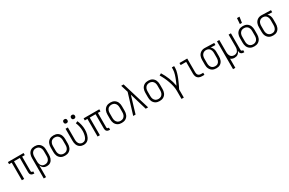

<svg xmlns="http://www.w3.org/2000/svg" viewBox="200 -2465 6600 4392"><g transform="rotate(-30 3500.0 -268.5)"><path d="M424 8Q405 8 386.5 3Q368 -2 353.5 -15Q339 -28 333 -46.5Q327 -65 327 -84V-465H173V0H112V-465H43V-520H457V-465H388V-84Q388 -76 390 -69Q392 -62 397 -57Q402 -52 409.5 -49.5Q417 -47 424 -47H438V8Z M566 215V-320Q566 -346 570 -372.5Q574 -399 584 -423.5Q594 -448 610.5 -468.5Q627 -489 649.5 -503Q672 -517 698 -522.5Q724 -528 751 -528Q778 -528 804.5 -522.5Q831 -517 854 -503.5Q877 -490 894.5 -469.5Q912 -449 923 -424.5Q934 -400 938 -373.5Q942 -347 942 -320V-200Q942 -175 938.5 -149.5Q935 -124 926.5 -100.5Q918 -77 903.5 -56Q889 -35 868.5 -20Q848 -5 823.5 1.5Q799 8 773 8Q749 8 725.5 2Q702 -4 682.5 -18.5Q663 -33 649 -53Q635 -73 627 -96V215ZM751 -47Q770 -47 788.5 -51.5Q807 -56 823 -66.5Q839 -77 850.5 -92.5Q862 -108 869 -125.5Q876 -143 878.5 -162Q881 -181 881 -200V-320Q881 -339 878.5 -358Q876 -377 869 -394.5Q862 -412 850.5 -427.5Q839 -443 823 -453.5Q807 -464 788.5 -468.5Q770 -473 751 -473Q732 -473 714 -468.5Q696 -464 680.5 -453Q665 -442 654.5 -426.5Q644 -411 638 -393.5Q632 -376 629.5 -357.5Q627 -339 627 -320V-200Q627 -181 629.5 -162.5Q632 -144 638 -126.5Q644 -109 654.5 -93.5Q665 -78 680.5 -67Q696 -56 714 -51.5Q732 -47 751 -47Z M1250 8Q1223 8 1196.5 2.5Q1170 -3 1147 -16.5Q1124 -30 1106 -50.5Q1088 -71 1077.5 -95.5Q1067 -120 1062.5 -146.5Q1058 -173 1058 -200V-320Q1058 -347 1062.5 -373.5Q1067 -400 1077.5 -424.5Q1088 -449 1106 -469.5Q1124 -490 1147 -503.5Q1170 -517 1196.5 -522.5Q1223 -528 1250 -528Q1277 -528 1303.5 -522.5Q1330 -517 1353 -503.5Q1376 -490 1394 -469.5Q1412 -449 1422.5 -424.5Q1433 -400 1437.5 -373.5Q1442 -347 1442 -320V-200Q1442 -173 1437.5 -146.5Q1433 -120 1422.5 -95.5Q1412 -71 1394 -50.5Q1376 -30 1353 -16.5Q1330 -3 1303.5 2.5Q1277 8 1250 8ZM1250 -47Q1269 -47 1288 -51.5Q1307 -56 1323 -66.5Q1339 -77 1350.5 -92.5Q1362 -108 1369 -125.5Q1376 -143 1378.5 -162Q1381 -181 1381 -200V-320Q1381 -339 1378.5 -358Q1376 -377 1369 -394.5Q1362 -412 1350.5 -427.5Q1339 -443 1323 -453.5Q1307 -464 1288 -468.5Q1269 -473 1250 -473Q1231 -473 1212 -468.5Q1193 -464 1177 -453.5Q1161 -443 1149.5 -427.5Q1138 -412 1131 -394.5Q1124 -377 1121.5 -358Q1119 -339 1119 -320V-200Q1119 -181 1121.5 -162Q1124 -143 1131 -125.5Q1138 -108 1149.5 -92.5Q1161 -77 1177 -66.5Q1193 -56 1212 -51.5Q1231 -47 1250 -47Z M1746 8Q1720 8 1694.5 1.5Q1669 -5 1647 -19Q1625 -33 1609 -53.5Q1593 -74 1583.5 -98Q1574 -122 1570 -148Q1566 -174 1566 -200V-520H1627V-200Q1627 -182 1629 -164Q1631 -146 1637 -128.5Q1643 -111 1653 -95.5Q1663 -80 1677.5 -69Q1692 -58 1709.5 -52.5Q1727 -47 1745 -47Q1764 -47 1782.5 -53Q1801 -59 1815.5 -72Q1830 -85 1839.5 -101.5Q1849 -118 1856 -135.5Q1863 -153 1867.5 -172Q1872 -191 1875 -209.5Q1878 -228 1879.5 -247Q1881 -266 1881 -285Q1881 -344 1868.5 -401Q1856 -458 1833 -511L1888 -534Q1914 -475 1928 -412Q1942 -349 1942 -285Q1942 -252 1938 -219Q1934 -186 1925.5 -154.5Q1917 -123 1902.5 -93Q1888 -63 1865 -39Q1842 -15 1810.5 -3.5Q1779 8 1746 8ZM1850 -618Q1839 -618 1829 -621Q1819 -624 1811.5 -631.5Q1804 -639 1801 -649Q1798 -659 1798 -670Q1798 -681 1801 -691Q1804 -701 1811.5 -708.5Q1819 -716 1829 -719Q1839 -722 1850 -722Q1861 -722 1871 -719Q1881 -716 1888.5 -708.5Q1896 -701 1899 -691Q1902 -681 1902 -670Q1902 -659 1899 -649Q1896 -639 1888.5 -631.5Q1881 -624 1871 -621Q1861 -618 1850 -618ZM1650 -618Q1639 -618 1629 -621Q1619 -624 1611.5 -631.5Q1604 -639 1601 -649Q1598 -659 1598 -670Q1598 -681 1601 -691Q1604 -701 1611.5 -708.5Q1619 -716 1629 -719Q1639 -722 1650 -722Q1661 -722 1671 -719Q1681 -716 1688.5 -708.5Q1696 -701 1699 -691Q1702 -681 1702 -670Q1702 -659 1699 -649Q1696 -639 1688.5 -631.5Q1681 -624 1671 -621Q1661 -618 1650 -618Z M2424 8Q2405 8 2386.5 3Q2368 -2 2353.5 -15Q2339 -28 2333 -46.5Q2327 -65 2327 -84V-465H2173V0H2112V-465H2043V-520H2457V-465H2388V-84Q2388 -76 2390 -69Q2392 -62 2397 -57Q2402 -52 2409.5 -49.5Q2417 -47 2424 -47H2438V8Z M2750 8Q2723 8 2696.5 2.5Q2670 -3 2647 -16.5Q2624 -30 2606 -50.5Q2588 -71 2577.5 -95.5Q2567 -120 2562.5 -146.5Q2558 -173 2558 -200V-320Q2558 -347 2562.5 -373.5Q2567 -400 2577.5 -424.5Q2588 -449 2606 -469.5Q2624 -490 2647 -503.5Q2670 -517 2696.5 -522.5Q2723 -528 2750 -528Q2777 -528 2803.5 -522.5Q2830 -517 2853 -503.5Q2876 -490 2894 -469.5Q2912 -449 2922.5 -424.5Q2933 -400 2937.5 -373.5Q2942 -347 2942 -320V-200Q2942 -173 2937.5 -146.5Q2933 -120 2922.5 -95.5Q2912 -71 2894 -50.5Q2876 -30 2853 -16.5Q2830 -3 2803.5 2.5Q2777 8 2750 8ZM2750 -47Q2769 -47 2788 -51.5Q2807 -56 2823 -66.5Q2839 -77 2850.5 -92.5Q2862 -108 2869 -125.5Q2876 -143 2878.5 -162Q2881 -181 2881 -200V-320Q2881 -339 2878.5 -358Q2876 -377 2869 -394.5Q2862 -412 2850.5 -427.5Q2839 -443 2823 -453.5Q2807 -464 2788 -468.5Q2769 -473 2750 -473Q2731 -473 2712 -468.5Q2693 -464 2677 -453.5Q2661 -443 2649.5 -427.5Q2638 -412 2631 -394.5Q2624 -377 2621.5 -358Q2619 -339 2619 -320V-200Q2619 -181 2621.5 -162Q2624 -143 2631 -125.5Q2638 -108 2649.5 -92.5Q2661 -77 2677 -66.5Q2693 -56 2712 -51.5Q2731 -47 2750 -47Z M3053 0 3219 -543 3193 -628Q3185 -655 3176.5 -681.5Q3168 -708 3160 -735H3223L3257 -624L3447 0H3384L3250 -449L3116 0Z M3750 8Q3723 8 3696.5 2.5Q3670 -3 3647 -16.5Q3624 -30 3606 -50.5Q3588 -71 3577.5 -95.5Q3567 -120 3562.5 -146.5Q3558 -173 3558 -200V-320Q3558 -347 3562.5 -373.5Q3567 -400 3577.5 -424.5Q3588 -449 3606 -469.5Q3624 -490 3647 -503.5Q3670 -517 3696.5 -522.5Q3723 -528 3750 -528Q3777 -528 3803.5 -522.5Q3830 -517 3853 -503.5Q3876 -490 3894 -469.5Q3912 -449 3922.5 -424.5Q3933 -400 3937.5 -373.5Q3942 -347 3942 -320V-200Q3942 -173 3937.5 -146.5Q3933 -120 3922.5 -95.5Q3912 -71 3894 -50.5Q3876 -30 3853 -16.5Q3830 -3 3803.5 2.5Q3777 8 3750 8ZM3750 -47Q3769 -47 3788 -51.5Q3807 -56 3823 -66.5Q3839 -77 3850.5 -92.5Q3862 -108 3869 -125.5Q3876 -143 3878.5 -162Q3881 -181 3881 -200V-320Q3881 -339 3878.5 -358Q3876 -377 3869 -394.5Q3862 -412 3850.5 -427.5Q3839 -443 3823 -453.5Q3807 -464 3788 -468.5Q3769 -473 3750 -473Q3731 -473 3712 -468.5Q3693 -464 3677 -453.5Q3661 -443 3649.5 -427.5Q3638 -412 3631 -394.5Q3624 -377 3621.5 -358Q3619 -339 3619 -320V-200Q3619 -181 3621.5 -162Q3624 -143 3631 -125.5Q3638 -108 3649.5 -92.5Q3661 -77 3677 -66.5Q3693 -56 3712 -51.5Q3731 -47 3750 -47Z M4205 215V0Q4205 -66 4190 -131.5Q4175 -197 4153 -259.5Q4131 -322 4102.5 -382Q4074 -442 4039 -499L4091 -528Q4151 -431 4193.5 -324Q4236 -217 4256 -104Q4270 -133 4283 -162.5Q4296 -192 4308 -221.5Q4320 -251 4331 -281Q4342 -311 4351 -342Q4360 -373 4366.5 -404.5Q4373 -436 4373 -468V-520H4434V-468Q4434 -437 4427.5 -406Q4421 -375 4412.5 -345Q4404 -315 4393.5 -285.5Q4383 -256 4371 -227Q4359 -198 4346.5 -169.5Q4334 -141 4321 -112.5Q4308 -84 4294 -56Q4280 -28 4266 0V215Z M4874 0Q4854 0 4833 -3.5Q4812 -7 4793.5 -16Q4775 -25 4760 -40Q4745 -55 4736 -74Q4727 -93 4723.5 -113.5Q4720 -134 4720 -155V-465H4575V-520H4780V-155Q4780 -135 4785.5 -116Q4791 -97 4804 -82.5Q4817 -68 4836 -61.5Q4855 -55 4874 -55H4934V0Z M5249 8Q5222 8 5195.5 2.5Q5169 -3 5146 -16.5Q5123 -30 5105.5 -50.5Q5088 -71 5077 -95.5Q5066 -120 5062 -146.5Q5058 -173 5058 -200V-320Q5058 -346 5062 -371.5Q5066 -397 5075.5 -420.5Q5085 -444 5101.5 -464.5Q5118 -485 5139.5 -499Q5161 -513 5186 -520.5Q5211 -528 5236 -528H5250L5493 -520V-465L5367 -469Q5385 -457 5398 -440Q5411 -423 5419 -403Q5427 -383 5430.5 -362Q5434 -341 5434 -320V-200Q5434 -174 5430 -147.5Q5426 -121 5416 -96.5Q5406 -72 5389.5 -51.5Q5373 -31 5350.5 -17Q5328 -3 5302 2.5Q5276 8 5249 8ZM5249 -47Q5268 -47 5286 -51.5Q5304 -56 5319.5 -67Q5335 -78 5345.5 -93.5Q5356 -109 5362 -126.5Q5368 -144 5370.5 -162.5Q5373 -181 5373 -200V-320Q5373 -338 5371 -355.5Q5369 -373 5363.5 -389.5Q5358 -406 5348.5 -421.5Q5339 -437 5325.5 -448Q5312 -459 5295 -465Q5278 -471 5261 -472L5250 -473H5241Q5223 -473 5205 -467Q5187 -461 5172.5 -450.5Q5158 -440 5147 -424.5Q5136 -409 5130 -392Q5124 -375 5121.5 -356.5Q5119 -338 5119 -320V-200Q5119 -181 5121.5 -162Q5124 -143 5131 -125.5Q5138 -108 5149.5 -92.5Q5161 -77 5177 -66.5Q5193 -56 5211.5 -51.5Q5230 -47 5249 -47Z M5566 215V-520H5627V-200Q5627 -181 5629.5 -163Q5632 -145 5638 -127.5Q5644 -110 5654.5 -94Q5665 -78 5680 -67.5Q5695 -57 5713 -52Q5731 -47 5750 -47Q5769 -47 5787 -52Q5805 -57 5820 -67.5Q5835 -78 5845.5 -94Q5856 -110 5862 -127.5Q5868 -145 5870.5 -163Q5873 -181 5873 -200V-520H5934V-84Q5934 -76 5936 -69Q5938 -62 5943 -57Q5948 -52 5955.5 -49.5Q5963 -47 5970 -47H5984V8H5970Q5951 8 5932.5 3Q5914 -2 5899.5 -15Q5885 -28 5879 -46.5Q5873 -65 5873 -84V-96Q5865 -73 5851 -53Q5837 -33 5818 -18.5Q5799 -4 5775 2Q5751 8 5727 8Q5700 8 5673.5 -0.5Q5647 -9 5627 -27V215Z M6250 8Q6223 8 6196.5 2.5Q6170 -3 6147 -16.5Q6124 -30 6106 -50.5Q6088 -71 6077.5 -95.5Q6067 -120 6062.5 -146.5Q6058 -173 6058 -200V-320Q6058 -347 6062.5 -373.5Q6067 -400 6077.5 -424.5Q6088 -449 6106 -469.5Q6124 -490 6147 -503.5Q6170 -517 6196.5 -522.5Q6223 -528 6250 -528Q6277 -528 6303.5 -522.5Q6330 -517 6353 -503.5Q6376 -490 6394 -469.5Q6412 -449 6422.5 -424.5Q6433 -400 6437.5 -373.5Q6442 -347 6442 -320V-200Q6442 -173 6437.5 -146.5Q6433 -120 6422.5 -95.5Q6412 -71 6394 -50.5Q6376 -30 6353 -16.5Q6330 -3 6303.5 2.5Q6277 8 6250 8ZM6250 -47Q6269 -47 6288 -51.5Q6307 -56 6323 -66.5Q6339 -77 6350.5 -92.5Q6362 -108 6369 -125.5Q6376 -143 6378.5 -162Q6381 -181 6381 -200V-320Q6381 -339 6378.5 -358Q6376 -377 6369 -394.5Q6362 -412 6350.5 -427.5Q6339 -443 6323 -453.5Q6307 -464 6288 -468.5Q6269 -473 6250 -473Q6231 -473 6212 -468.5Q6193 -464 6177 -453.5Q6161 -443 6149.5 -427.5Q6138 -412 6131 -394.5Q6124 -377 6121.5 -358Q6119 -339 6119 -320V-200Q6119 -181 6121.5 -162Q6124 -143 6131 -125.5Q6138 -108 6149.5 -92.5Q6161 -77 6177 -66.5Q6193 -56 6212 -51.5Q6231 -47 6250 -47ZM6217 -600 6228 -752H6294L6272 -600Z M6749 8Q6722 8 6695.5 2.5Q6669 -3 6646 -16.5Q6623 -30 6605.5 -50.5Q6588 -71 6577 -95.5Q6566 -120 6562 -146.5Q6558 -173 6558 -200V-320Q6558 -346 6562 -371.5Q6566 -397 6575.5 -420.5Q6585 -444 6601.5 -464.5Q6618 -485 6639.5 -499Q6661 -513 6686 -520.5Q6711 -528 6736 -528H6750L6993 -520V-465L6867 -469Q6885 -457 6898 -440Q6911 -423 6919 -403Q6927 -383 6930.5 -362Q6934 -341 6934 -320V-200Q6934 -174 6930 -147.5Q6926 -121 6916 -96.5Q6906 -72 6889.5 -51.5Q6873 -31 6850.5 -17Q6828 -3 6802 2.5Q6776 8 6749 8ZM6749 -47Q6768 -47 6786 -51.5Q6804 -56 6819.5 -67Q6835 -78 6845.5 -93.5Q6856 -109 6862 -126.5Q6868 -144 6870.5 -162.5Q6873 -181 6873 -200V-320Q6873 -338 6871 -355.5Q6869 -373 6863.5 -389.5Q6858 -406 6848.5 -421.5Q6839 -437 6825.5 -448Q6812 -459 6795 -465Q6778 -471 6761 -472L6750 -473H6741Q6723 -473 6705 -467Q6687 -461 6672.5 -450.5Q6658 -440 6647 -424.5Q6636 -409 6630 -392Q6624 -375 6621.5 -356.5Q6619 -338 6619 -320V-200Q6619 -181 6621.5 -162Q6624 -143 6631 -125.5Q6638 -108 6649.5 -92.5Q6661 -77 6677 -66.5Q6693 -56 6711.5 -51.5Q6730 -47 6749 -47Z"/></g></svg>

Font: Iosevka Custom Light
Style: Regular
Weight: 300
Monospace: yes
Designer: Belleve Invis
Foundry: Belleve Invis
Version: Version 27.3.5